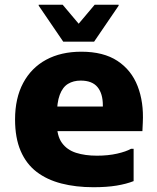

<svg xmlns="http://www.w3.org/2000/svg" viewBox="-20 -780 664 811"><path d="M374.4 10.8Q300.5 10.8 239.5 -4.9Q178.4 -20.6 134.6 -54.1Q90.8 -87.7 67.2 -142.6Q43.6 -197.6 43.6 -275.4Q43.6 -365.3 77.9 -429.5Q112.2 -493.7 175 -527.7Q237.8 -561.6 323.6 -561.6Q417.2 -561.6 476.1 -522.8Q535 -484 561.3 -416.2Q587.6 -348.4 583.2 -262.4L581.5 -226H152.4V-330H414.4V-335.2Q414.4 -385 391.7 -412.3Q369 -439.6 320.8 -439.6Q290 -439.6 267.3 -425.8Q244.6 -412 232.4 -379.5Q220.2 -347 220.2 -291.2V-258.6Q220.2 -206.1 241.6 -176.5Q263 -146.8 301.1 -134.6Q339.1 -122.4 389.6 -122.4Q436.4 -122.4 474.5 -131Q512.6 -139.6 533.6 -151.6H544.4V-15Q514.1 -3 472.7 3.9Q431.2 10.8 374.4 10.8ZM247.1 -604 143.5 -756V-760H244.7L312.3 -679.8L379.9 -760H481.1V-756L377.5 -604Z"/></svg>

Font: Kufam
Style: Regular
Weight: 400
Designer: Wael Morcos, Artur Schmal
Foundry: Original Type
Version: Version 1.301; ttfautohint (v1.8.3)